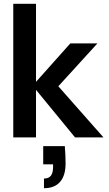

<svg xmlns="http://www.w3.org/2000/svg" viewBox="-20 -725 573 1013"><path d="M376 0 152 -273 351 -496H494L246 -224V-317L526 0ZM50 0V-705H170V0ZM212 268V217Q237 217 248.5 202Q260 187 260 157V142H208V46H322Q324 70 325 94Q326 118 326 138Q326 201 297 234.5Q268 268 212 268Z"/></svg>

Font: DM Sans 36pt SemiBold
Style: Regular
Weight: 600
Designer: Colophon Foundry, Jonny Pinhorn
Foundry: Colophon Foundry
Version: Version 4.004;gftools[0.9.30]